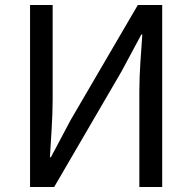

<svg xmlns="http://www.w3.org/2000/svg" viewBox="-20 -753 773 773"><path d="M101 0H198L469 -465L549 -614H553C548 -540 541 -462 541 -385V0H633V-733H535L264 -269L185 -120H181C185 -193 192 -276 192 -352V-733H101Z"/></svg>

Font: Noto Sans KR
Style: Regular
Weight: 400
Designer: Ryoko NISHIZUKA 西塚涼子 (kana, bopomofo & ideographs); Paul D. Hunt (Latin, Greek & Cyrillic); Sandoll Communications 산돌커뮤니
Foundry: Adobe
Version: Version 2.004;hotconv 1.0.118;makeotfexe 2.5.65603